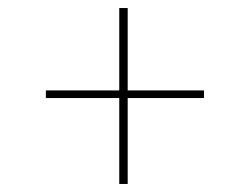

<svg xmlns="http://www.w3.org/2000/svg" viewBox="-20 -540 622 478"><path d="M276.9 -82V-295.9H94.2V-314.9H276.9V-520H297.9V-314.9H487.8V-295.9H297.9V-82Z"/></svg>

Font: Display Semibold
Style: Regular
Weight: 600
Designer: Latin by Veronika Burian and Jose Scaglione. Greek by Irene Vlachou. Cyrillic by Vera Evstafieva.
Foundry: TypeTogether
Version: Version 3.002